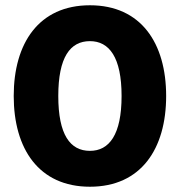

<svg xmlns="http://www.w3.org/2000/svg" viewBox="-20 -698 682 728"><path d="M321 10C515 10 610 -134 610 -334C610 -534 515 -678 321 -678C127 -678 32 -534 32 -334C32 -134 127 10 321 10ZM321 -126C246 -126 201 -187 201 -334C201 -481 246 -542 321 -542C394 -542 441 -481 441 -334C441 -187 394 -126 321 -126Z"/></svg>

Font: Celebes ExtraBold
Style: Regular
Weight: 800
Designer: Anugrah Pasau
Foundry: Lafontype
Version: Version 1.000